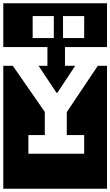

<svg xmlns="http://www.w3.org/2000/svg" viewBox="-30 -937 672 1170"><path d="M259 -536V-650H-10V-917H622V-650H366V-536H428L320 -372H314L205 -536ZM169 -839V-705H298V-839ZM354 -839V-705H483V-839ZM622 213H-10V-536H48L243 -255V-114H143V0H483V-114H377V-254L566 -536H622Z"/></svg>

Font: Zilla Slab Highlight
Style: Bold
Weight: 700
Designer: Typotheque Type Foundry
Foundry: Typotheque type foundry
Version: Version 1.1; 2017; ttfautohint (v1.6)